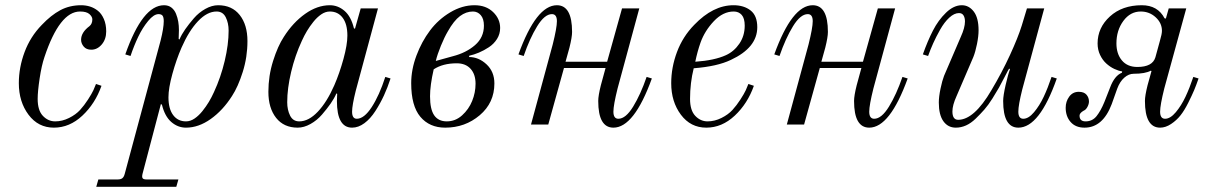

<svg xmlns="http://www.w3.org/2000/svg" viewBox="-20 -476 4626 734"><path d="M52 -158Q52 -218 74 -277Q96 -336 140 -381Q175 -418 210.5 -437Q246 -456 290 -456Q308 -456 324 -451Q340 -446 354 -435Q368 -424 377 -403.5Q386 -383 386 -356Q386 -326 369 -306Q352 -286 329 -286Q310 -286 300 -298Q290 -310 290 -324Q290 -352 322 -376Q333 -385 333 -402Q333 -412 322 -422Q311 -432 286 -432Q208 -432 150 -258Q139 -226 131.5 -176Q124 -126 124 -98Q124 -54 144 -33Q164 -12 191 -12Q218 -12 244 -25Q270 -38 286 -55.5Q302 -73 316.5 -95.5Q331 -118 337 -131Q343 -144 347 -155L368 -148Q344 -80 295 -34Q246 12 186 12Q126 12 89 -37.5Q52 -87 52 -158Z M624 -104Q624 -60 642 -36Q660 -12 691 -12Q708 -12 724 -23Q740 -34 754 -51.5Q768 -69 778.5 -86.5Q789 -104 798 -124Q824 -180 839 -243Q854 -306 854 -359Q854 -388 843 -410Q832 -432 808 -432Q772 -432 737 -395Q702 -358 674 -294Q654 -248 639 -193.5Q624 -139 624 -104ZM348 238 356 210H430Q442 210 448 205Q454 200 457 188L594 -321Q606 -369 606 -395Q606 -410 601.5 -416Q597 -422 586 -422Q568 -422 546.5 -396Q525 -370 508.5 -335.5Q492 -301 479 -262L459 -268Q525 -456 607 -456Q624 -456 635.5 -447Q647 -438 653 -423Q659 -408 661.5 -393Q664 -378 664 -361L663 -327L666 -325Q674 -344 688 -364Q702 -384 721 -406Q740 -428 765 -442Q790 -456 814 -456Q867 -456 896.5 -418.5Q926 -381 926 -319Q926 -258 908 -201Q890 -144 867 -109Q832 -54 785.5 -21Q739 12 691 12Q660 12 635 -9.5Q610 -31 599 -76L595 -78L525 188Q522 200 525 205Q528 210 540 210H662L654 238Z M1006 -125Q1006 -186 1024 -243Q1042 -300 1065 -335Q1100 -390 1146.5 -423Q1193 -456 1241 -456Q1272 -456 1297 -434.5Q1322 -413 1333 -368L1337 -366L1359 -444H1425L1340 -129Q1326 -73 1326 -49Q1326 -22 1344 -22Q1372 -22 1401 -66.5Q1430 -111 1453 -182L1473 -176Q1462 -142 1448 -111.5Q1434 -81 1415 -51.5Q1396 -22 1373 -5Q1350 12 1326 12Q1268 12 1268 -90L1269 -117L1266 -119Q1258 -100 1244 -80Q1230 -60 1211 -38Q1192 -16 1167 -2Q1142 12 1118 12Q1065 12 1035.5 -25.5Q1006 -63 1006 -125ZM1078 -85Q1078 -56 1089 -34Q1100 -12 1124 -12Q1160 -12 1195 -49Q1230 -86 1258 -150Q1278 -196 1293 -250.5Q1308 -305 1308 -340Q1308 -384 1290 -408Q1272 -432 1241 -432Q1224 -432 1208 -421Q1192 -410 1178 -392.5Q1164 -375 1153.5 -357.5Q1143 -340 1134 -320Q1108 -264 1093 -201Q1078 -138 1078 -85Z M1646 -243 1711 -261Q1762 -274 1796 -303.5Q1830 -333 1830 -378Q1830 -404 1818 -418Q1806 -432 1788 -432Q1762 -432 1738.5 -414.5Q1715 -397 1692 -356Q1679 -334 1665.5 -301Q1652 -268 1646 -243ZM1624 -108Q1624 -58 1640 -35Q1656 -12 1688 -12Q1721 -12 1746.5 -35Q1772 -58 1785 -90Q1798 -122 1798 -156Q1798 -192 1779 -213Q1760 -234 1726 -234Q1673 -234 1638 -211Q1624 -150 1624 -108ZM1552 -158Q1552 -210 1572 -263.5Q1592 -317 1624 -359.5Q1656 -402 1701.5 -429Q1747 -456 1794 -456Q1838 -456 1865 -430Q1892 -404 1892 -369Q1892 -346 1880 -327Q1868 -308 1849 -295.5Q1830 -283 1811 -275Q1792 -267 1774 -263L1773 -258Q1810 -258 1840 -230Q1870 -202 1870 -157Q1870 -83 1814 -35.5Q1758 12 1682 12Q1622 12 1587 -29.5Q1552 -71 1552 -158Z M1962 -268Q2030 -456 2109 -456Q2167 -456 2167 -354Q2167 -334 2157 -294L2142 -240H2301L2358 -444H2424L2341 -138Q2325 -74 2325 -49Q2325 -22 2344 -22Q2372 -22 2400.5 -68.5Q2429 -115 2452 -182L2472 -176Q2404 12 2325 12Q2267 12 2267 -90Q2267 -110 2277 -150L2295 -216H2136L2076 0H2010L2093 -306Q2109 -370 2109 -395Q2109 -422 2090 -422Q2062 -422 2033.5 -375.5Q2005 -329 1982 -262Z M2546 -158Q2546 -218 2568 -277Q2590 -336 2634 -381Q2706 -456 2784 -456Q2824 -456 2849.5 -436Q2875 -416 2875 -372Q2875 -294 2774 -247Q2722 -222 2632 -215Q2618 -159 2618 -98Q2618 -54 2638 -33Q2658 -12 2685 -12Q2712 -12 2738 -25Q2764 -38 2780 -55.5Q2796 -73 2810.5 -95.5Q2825 -118 2831 -131Q2837 -144 2841 -155L2862 -148Q2838 -80 2789 -34Q2740 12 2680 12Q2620 12 2583 -37.5Q2546 -87 2546 -158ZM2638 -240Q2711 -245 2755 -265Q2786 -279 2806.5 -309Q2827 -339 2827 -378Q2827 -406 2815.5 -419Q2804 -432 2785 -432Q2744 -432 2709 -395Q2674 -358 2658 -313Q2646 -279 2638 -240Z M2940 -268Q3008 -456 3087 -456Q3145 -456 3145 -354Q3145 -334 3135 -294L3120 -240H3279L3336 -444H3402L3319 -138Q3303 -74 3303 -49Q3303 -22 3322 -22Q3350 -22 3378.5 -68.5Q3407 -115 3430 -182L3450 -176Q3382 12 3303 12Q3245 12 3245 -90Q3245 -110 3255 -150L3273 -216H3114L3054 0H2988L3071 -306Q3087 -370 3087 -395Q3087 -422 3068 -422Q3040 -422 3011.5 -375.5Q2983 -329 2960 -262Z M3508 -268Q3526 -319 3546.5 -359Q3567 -399 3596.5 -427.5Q3626 -456 3657 -456Q3684 -456 3702.5 -432Q3721 -408 3721 -360Q3721 -338 3715 -308Q3709 -278 3701 -258L3637 -109Q3621 -74 3621 -50Q3621 -18 3643 -18Q3704 -18 3770 -131Q3810 -198 3841 -265.5Q3872 -333 3886 -378L3906 -444H3972L3888 -134Q3873 -74 3873 -49Q3873 -22 3892 -22Q3912 -22 3933 -47Q3954 -72 3970 -106Q3986 -140 4000 -182L4020 -176Q3954 12 3873 12Q3815 12 3815 -90Q3815 -110 3824.5 -151.5Q3834 -193 3841 -211L3838 -214Q3834 -208 3821 -182.5Q3808 -157 3799 -141Q3790 -125 3774 -99.5Q3758 -74 3743 -57Q3728 -40 3710 -22.5Q3692 -5 3673 3.5Q3654 12 3634 12Q3604 12 3586.5 -12.5Q3569 -37 3569 -84Q3569 -106 3575.5 -137Q3582 -168 3589 -186L3653 -335Q3669 -370 3669 -394Q3669 -408 3663.5 -417Q3658 -426 3646 -426Q3628 -426 3609 -408.5Q3590 -391 3574 -362.5Q3558 -334 3547.5 -310.5Q3537 -287 3528 -262Z M4054 -64Q4054 -88 4067.5 -106.5Q4081 -125 4104 -125Q4124 -125 4133.5 -114Q4143 -103 4143 -88Q4143 -78 4137 -67Q4131 -56 4123 -53Q4107 -44 4107 -34Q4107 -12 4130 -12Q4156 -12 4172 -32Q4188 -52 4202 -86L4224 -142Q4241 -187 4269 -198L4270 -203Q4256 -205 4240 -212.5Q4224 -220 4209.5 -233Q4195 -246 4185.5 -266Q4176 -286 4176 -310Q4176 -370 4223 -413Q4270 -456 4345 -456Q4406 -456 4432 -406L4437 -405L4448 -444H4515L4431 -138Q4415 -74 4415 -49Q4415 -22 4434 -22Q4454 -22 4475 -47Q4496 -72 4512 -106Q4528 -140 4542 -182L4562 -176Q4553 -150 4545 -131Q4537 -112 4522.5 -83Q4508 -54 4493 -35Q4478 -16 4457 -2Q4436 12 4415 12Q4357 12 4357 -90Q4357 -110 4367 -150L4382 -204L4380 -206Q4358 -194 4314 -194Q4295 -194 4278 -179Q4261 -164 4251 -137L4230 -78Q4196 12 4126 12Q4092 12 4073 -9.5Q4054 -31 4054 -64ZM4248 -310Q4248 -270 4269 -245Q4290 -220 4328 -220Q4386 -220 4397 -257L4414 -319Q4422 -346 4422 -358Q4422 -388 4398 -410Q4374 -432 4341 -432Q4301 -432 4274.5 -396Q4248 -360 4248 -310Z"/></svg>

Font: Old Standard TT
Style: Italic
Weight: 400
Italic angle: -15.2°
Designer: Alexey Kryukov <alexios@thessalonica.org.ru>
Version: Version 2.2